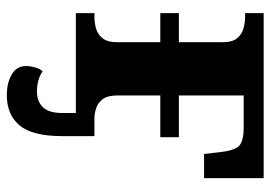

<svg xmlns="http://www.w3.org/2000/svg" viewBox="-132 -444 773 548"><g transform="rotate(90 254.0 -169.5)"><path d="M17 0V-53H29Q44 -53 60.5 -57.5Q77 -62 88.5 -76Q100 -90 100 -118V-241H17V-294H100V-418Q100 -447 88.5 -460.5Q77 -474 60.5 -478.5Q44 -483 29 -483H17V-536H488V-366H419L414 -409Q409 -456 394 -467.5Q379 -479 344 -479H252V-294H371V-241H252V-118Q252 -90 263 -76Q274 -62 289.5 -57.5Q305 -53 318 -53H368V39Q368 124 337.5 160.5Q307 197 251 197Q216 197 192 183Q168 169 168 142Q168 130 172 116Q176 102 183 95Q206 111 241 111Q269 111 285.5 94Q302 77 302 39V0Z"/></g></svg>

Font: NotoSerif-Bold
Style: Regular
Weight: 700
Designer: Monotype Design Team
Foundry: Monotype Imaging Inc.
Version: Version 2.007; ttfautohint (v1.8) -l 8 -r 50 -G 200 -x 14 -D